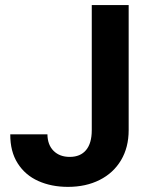

<svg xmlns="http://www.w3.org/2000/svg" viewBox="-20 -727 587 757"><path d="M487.3 -707V-213.9Q487.3 -146 457.3 -95.5Q427.2 -44.9 373 -17.6Q318.8 9.8 248 9.8Q182.6 9.8 130.9 -13.4Q79.1 -36.6 49.6 -83.3Q20 -129.9 20.5 -197.3H167Q167.5 -155.8 191.4 -132.1Q215.3 -108.4 254.9 -108.4Q296.9 -108.4 319.3 -135.3Q341.8 -162.1 341.8 -213.9V-707Z"/></svg>

Font: Pretendard Std
Style: Bold
Weight: 700
Designer: Base glyphs from Inter by Rasmus Andersson; Hangeul glyphs from Noto Sans CJK(Source Han Sans) by Jang Soo-young and Kan
Foundry: Kil Hyung-jin
Version: Version 1.309